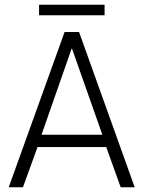

<svg xmlns="http://www.w3.org/2000/svg" viewBox="-20 -796 610 816"><path d="M254.5 -660H316L552.5 0H493L431.5 -171H139.5L77.5 0H17ZM156.5 -223.5H415L286 -589.5H284.5ZM146 -731V-776H424.5V-731Z"/></svg>

Font: League Spartan Thin Light
Style: Regular
Weight: 300
Version: Version 2.002